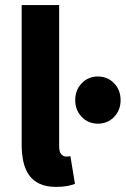

<svg xmlns="http://www.w3.org/2000/svg" viewBox="-20 -721 493 753"><path d="M200 12Q162 12 136 0Q110 -12 94.5 -33.5Q79 -55 72 -85.5Q65 -116 65 -154V-701H212V-148Q212 -125 220.5 -116Q229 -107 238 -107Q243 -107 246.5 -107Q250 -107 256 -109L274 0Q262 5 243.5 8.5Q225 12 200 12ZM364 -236Q326 -236 300.5 -262.5Q275 -289 275 -328Q275 -368 300.5 -394.5Q326 -421 364 -421Q402 -421 427.5 -394.5Q453 -368 453 -328Q453 -289 427.5 -262.5Q402 -236 364 -236Z"/></svg>

Font: hySource Sans Pro
Style: Bold
Weight: 700
Designer: Paul D. Hunt
Foundry: Adobe Systems Incorporated
Version: Version 2.021;PS 2.000;hotconv 1.0.86;makeotf.lib2.5.63406